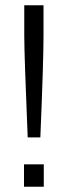

<svg xmlns="http://www.w3.org/2000/svg" viewBox="-20 -708 254 728"><path d="M72 -571V-688H145V-571Q145 -477 133 -187H85Q72 -501 72 -571ZM71 0V-85H146V0Z"/></svg>

Font: Saira Semi Condensed Light
Style: Regular
Weight: 300
Width: 4
Designer: Hector Gatti with collaboration of the Omnibus-Type team
Foundry: Omnibus-Type
Version: Version 1.001; ttfautohint (v1.8)